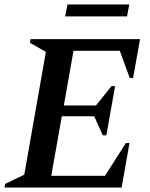

<svg xmlns="http://www.w3.org/2000/svg" viewBox="-27 -834 669 854"><path d="M-7 0 -4 -16 81 -57 177 -603 106 -644 109 -660H596L565 -487H550L506 -608H300L257 -365H400L469 -451H485L446 -232H430L392 -317H248L201 -52H440L533 -198H549L514 0ZM263 -761 273 -814H548L538 -761Z"/></svg>

Font: Spectral SC SemiBold
Style: Italic
Weight: 600
Italic angle: -10°
Designer: Jean-Baptiste Levee
Foundry: Production Type
Version: Version 2.001